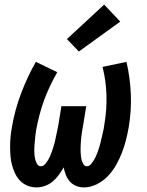

<svg xmlns="http://www.w3.org/2000/svg" viewBox="-20 -807 640 835"><path d="M139 8Q118 8 99.5 0.5Q81 -7 67.5 -21Q54 -35 45.5 -53Q37 -71 32 -90Q27 -109 25.5 -129.5Q24 -150 24 -171Q24 -192 26 -213Q28 -234 32 -255Q38 -291 48 -328Q58 -365 71.5 -400.5Q85 -436 101 -470.5Q117 -505 136 -538L229 -493Q212 -463 197.5 -432.5Q183 -402 171.5 -370.5Q160 -339 151.5 -306Q143 -273 137 -241Q135 -230 134 -219Q133 -208 132 -197.5Q131 -187 130 -176Q129 -165 129 -154.5Q129 -144 130 -133.5Q131 -123 133.5 -113Q136 -103 141.5 -93.5Q147 -84 158 -84Q168 -84 175.5 -92.5Q183 -101 188.5 -110Q194 -119 198 -128.5Q202 -138 205.5 -147.5Q209 -157 212 -167Q215 -177 217.5 -186.5Q220 -196 222 -206Q224 -216 226 -225.5Q228 -235 230 -245Q232 -255 234 -265L247 -345H355L342 -265Q340 -255 338.5 -245.5Q337 -236 335.5 -226Q334 -216 333 -206Q332 -196 331.5 -186.5Q331 -177 330.5 -167Q330 -157 330.5 -147.5Q331 -138 332 -128.5Q333 -119 335.5 -110Q338 -101 343 -92.5Q348 -84 358 -84Q368 -84 375.5 -93Q383 -102 388.5 -111Q394 -120 398 -129.5Q402 -139 405.5 -148.5Q409 -158 412 -168Q415 -178 417.5 -188Q420 -198 422 -207.5Q424 -217 426.5 -227Q429 -237 431 -247Q433 -257 434 -267Q445 -331 443 -393.5Q441 -456 426 -516L530 -538Q546 -469 549 -398Q552 -327 540 -255Q535 -226 528 -198.5Q521 -171 510.5 -143.5Q500 -116 485 -89.5Q470 -63 449 -41Q428 -19 400.5 -5.5Q373 8 345 8Q327 8 311 1.5Q295 -5 284 -17.5Q273 -30 266.5 -46Q260 -62 257 -79Q247 -62 235.5 -46Q224 -30 209 -17.5Q194 -5 175.5 1.5Q157 8 139 8ZM323 -583 271 -637 433 -787 503 -713Z"/></svg>

Font: Iosevka Curly Slab SmBdExObl
Style: Regular
Weight: 600
Width: 7
Italic angle: -9°
Monospace: yes
Designer: Belleve Invis
Foundry: Belleve Invis
Version: Version 11.1.0; ttfautohint (v1.8.3)